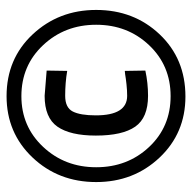

<svg xmlns="http://www.w3.org/2000/svg" viewBox="-20 -720 571 570"><g transform="rotate(-90 265.0 -434.5)"><path d="M10 -434Q10 -546 83 -623Q156 -700 265 -700Q376 -700 448.5 -622.5Q521 -545 521 -434Q521 -322 448.5 -245.5Q376 -169 264 -169Q155 -169 82.5 -246Q10 -323 10 -434ZM265 -656Q175 -656 114.5 -591.5Q54 -527 54 -434Q54 -341 114 -277Q174 -213 265 -213Q356 -213 416.5 -277Q477 -341 477 -434Q477 -527 416.5 -591.5Q356 -656 265 -656ZM340 -349 341 -288Q304 -280 266 -280Q201 -280 174.5 -318Q148 -356 148 -435Q148 -511 174.5 -549Q201 -587 266 -587L341 -581L340 -520Q305 -526 266 -526Q231 -526 219.5 -503.5Q208 -481 208 -435Q208 -342 266 -342Q282 -342 300.5 -344Q319 -346 330 -348Z"/></g></svg>

Font: TitilliumText22L Rg
Style: Regular
Weight: 400
Designer: Campivisivi
Foundry: Campivisivi
Version: 1.000